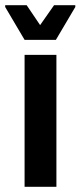

<svg xmlns="http://www.w3.org/2000/svg" viewBox="-47 -722 311 742"><path d="M48 0V-510H171V0ZM48 -568 -27 -695V-702H56L108 -625L162 -702H244V-695L169 -568Z"/></svg>

Font: Saira Condensed
Style: Bold
Weight: 700
Width: 3
Designer: Hector Gatti with collaboration of the Omnibus-Type team
Foundry: Omnibus-Type
Version: Version 1.101